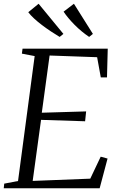

<svg xmlns="http://www.w3.org/2000/svg" viewBox="-26 -1002 636 1022"><path d="M-6 0 -3.5 -24.5 70 -38.5 158.5 -703.5 90.5 -716.5 94 -743H547.5L543.5 -590H510.5L491 -697.5L238 -706.5L196.5 -402L432.5 -409L427 -356.5L192.5 -364L148 -39L454.5 -51L510 -168L546.5 -158L504.5 0ZM468.5 -821.5 448.5 -805.5Q428.5 -819 408.5 -835.5Q388.5 -852 370.8 -870Q353 -888 338 -906Q323 -924 312.5 -940L367.5 -982ZM311.5 -821.5 291.5 -805.5Q269 -819 244.5 -835.2Q220 -851.5 197.2 -868.8Q174.5 -886 155.5 -903.5Q136.5 -921 124.5 -937L179.5 -982Z"/></svg>

Font: Merriweather 96pt Light
Style: Italic
Weight: 300
Italic angle: -7.8°
Version: Version 2.101